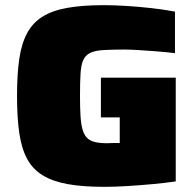

<svg xmlns="http://www.w3.org/2000/svg" viewBox="-20 -716 753 744"><path d="M385 8Q301 8 242.5 -2.5Q184 -13 145 -37Q106 -61 84.5 -101.5Q63 -142 54.5 -202Q46 -262 46 -344Q46 -427 54.5 -486.5Q63 -546 84.5 -586.5Q106 -627 144 -651Q182 -675 240.5 -685.5Q299 -696 382 -696Q422 -696 470 -693Q518 -690 567 -684.5Q616 -679 658 -671V-510Q625 -514 587.5 -517Q550 -520 517 -522Q484 -524 464 -524Q413 -524 380.5 -522Q348 -520 329.5 -511Q311 -502 302.5 -483Q294 -464 292 -430Q290 -396 290 -344Q290 -299 292 -266.5Q294 -234 300 -213.5Q306 -193 317.5 -181.5Q329 -170 348.5 -165.5Q368 -161 396 -161Q400 -161 407.5 -161.5Q415 -162 425 -162Q435 -162 444 -162V-261H371V-415H661V-13Q620 -7 571 -2.5Q522 2 473.5 5Q425 8 385 8Z"/></svg>

Font: Saira SemiExpanded Black
Style: Regular
Weight: 900
Width: 6
Designer: Hector Gatti with collaboration of the Omnibus-Type team
Foundry: Omnibus-Type
Version: Version 1.101